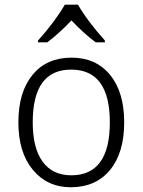

<svg xmlns="http://www.w3.org/2000/svg" viewBox="-20 -786 606 816"><path d="M280.8 9.8Q181.2 9.8 119.6 -64.2Q58.1 -138.2 58.1 -266.1Q58.1 -394.5 118.2 -467.8Q178.2 -541 284.2 -541Q387.7 -541 447.8 -467.8Q507.8 -394.5 507.8 -266.1Q507.8 -136.2 447.3 -63.2Q386.7 9.8 280.8 9.8ZM283.2 -41Q446.8 -41 446.8 -266.1Q446.8 -490.2 282.2 -490.2Q119.1 -490.2 119.1 -266.1Q119.1 -156.2 161.4 -98.6Q203.6 -41 283.2 -41ZM141.6 -613.8Q214.4 -694.8 255.4 -766.1H311.5Q350.6 -697.8 425.8 -613.8V-606H386.7Q333 -646.5 283.7 -699.2Q230.5 -643.1 180.7 -606H141.6Z"/></svg>

Font: Droid Sans TV
Style: Regular
Weight: 300
Version: Version 1.00